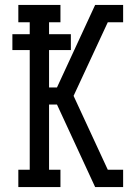

<svg xmlns="http://www.w3.org/2000/svg" viewBox="-20 -755 540 775"><path d="M54 0V-70H100V-553H30V-617H100V-665H54V-735H224V-665H178V-617H266V-553H178V-402H210L364 -735H477V-665H415L277 -368L415 -70H477V0H364L210 -333H178V-70H224V0Z"/></svg>

Font: Iosevka Gothic
Style: Regular
Weight: 400
Monospace: yes
Designer: Belleve Invis
Foundry: Belleve Invis
Version: Version 15.5.1; ttfautohint (v1.8.4)